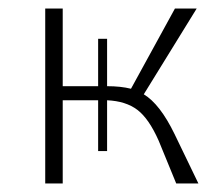

<svg xmlns="http://www.w3.org/2000/svg" viewBox="-20 -430 511 450"><path d="M445 0H393L352 -100Q329 -152 302 -172.5Q275 -193 231 -195V-76H210V-195H127V0H86V-410H127V-228H210V-339H231V-228Q263 -228 287 -222L390 -410H441L317 -209Q355 -186 389 -116Z"/></svg>

Font: Ysabeau Infant Light
Style: Regular
Weight: 300
Designer: Christian Thalmann (Catharsis Fonts)
Version: Version 0.003